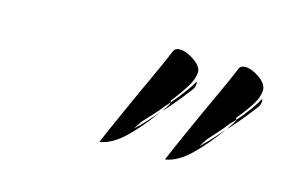

<svg xmlns="http://www.w3.org/2000/svg" viewBox="-45 -670 565 385"><g transform="rotate(15 237.5 -477.5)"><path d="M181 -367Q188 -384 200 -411Q212 -438 226 -469Q240 -500 253.5 -529Q267 -558 276 -580Q279 -588 289 -588Q302 -588 318.5 -577Q335 -566 336 -554Q335 -538 324.5 -521.5Q314 -505 301 -488Q297 -484 297.5 -483.5Q298 -483 299 -481L290 -471Q280 -458 269.5 -447Q259 -436 252 -428Q250 -425 244.5 -416.5Q239 -408 241 -411Q252 -421 263 -433Q274 -445 284 -457Q260 -423 233.5 -397Q207 -371 181 -367ZM317 -367Q324 -384 336 -411Q348 -438 362 -469Q376 -500 389.5 -529Q403 -558 412 -580Q415 -588 425 -588Q438 -588 454 -577Q470 -566 471 -554Q471 -538 460.5 -521.5Q450 -505 436 -488Q433 -484 433.5 -483.5Q434 -483 435 -481L425 -471Q415 -458 405 -447Q395 -436 388 -428Q386 -425 380.5 -416.5Q375 -408 377 -411Q388 -421 399 -433Q410 -445 420 -457Q396 -423 369.5 -397Q343 -371 317 -367ZM286 -459Q289 -463 291.5 -466.5Q294 -470 296 -474Q299 -479 299 -481Q312 -496 322.5 -510.5Q333 -525 337 -532L338 -534Q339 -534 339 -531Q339 -525 336 -519Q330 -511 318.5 -496.5Q307 -482 292 -465ZM421 -458 432 -474Q435 -479 435 -481Q448 -496 458.5 -510.5Q469 -525 472 -532Q473 -534 474 -534Q475 -534 475 -531Q475 -525 472 -519Q466 -511 454.5 -496.5Q443 -482 428 -465Z"/></g></svg>

Font: Smooch
Style: Regular
Weight: 400
Designer: Robert E. Leuschke
Foundry: Robert E. Leuschke
Version: Version 1.010; ttfautohint (v1.8.3)